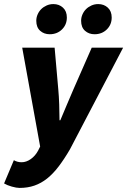

<svg xmlns="http://www.w3.org/2000/svg" viewBox="-44 -734 624 942"><path d="M200 -566Q172 -566 153 -583Q134 -600 134 -632Q134 -648 140.5 -663Q147 -678 158 -689Q169 -700 184.5 -707Q200 -714 218 -714Q246 -714 265 -696.5Q284 -679 284 -648Q284 -613 260 -589.5Q236 -566 200 -566ZM420 -566Q392 -566 373 -583Q354 -600 354 -632Q354 -648 360.5 -663Q367 -678 378 -689Q389 -700 404.5 -707Q420 -714 438 -714Q466 -714 485 -696.5Q504 -679 504 -648Q504 -613 480 -589.5Q456 -566 420 -566ZM52 188Q37 188 14 181.5Q-9 175 -24 166L24 52Q41 62 62 62Q85 62 107 46.5Q129 31 143 5L153 -15L65 -500H224L242 -295Q245 -263 246.5 -221.5Q248 -180 248 -144H252Q267 -179 284 -220Q301 -261 316 -295L406 -500H560L299 -1Q271 47 243.5 83Q216 119 187 142Q158 165 125 176.5Q92 188 52 188Z"/></svg>

Font: TypoPRO Source Sans Pro
Style: Italic
Weight: 900
Italic angle: -11°
Designer: Paul D. Hunt
Foundry: Adobe Systems Incorporated
Version: Version 1.075;PS 2.000;hotconv 1.0.86;makeotf.lib2.5.63406